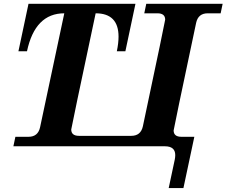

<svg xmlns="http://www.w3.org/2000/svg" viewBox="-20 -752 1165 987"><path d="M922.9 214.8H847.2L878.4 68.4Q880.9 55.7 880.9 45.4Q880.9 0 827.6 0H48.8L59.1 -48.8H126.5Q175.3 -48.8 186 -97.7L310.5 -683.6Q160.2 -683.6 118.7 -488.3H74.7L126.5 -732.4H676.3L624.5 -488.3H580.6Q589.4 -530.8 589.4 -563.5Q589.4 -683.6 471.7 -683.6Q346.2 -93.3 346.2 -86.4Q346.2 -53.7 386.2 -53.7H654.8Q703.6 -53.7 714.4 -102.5Q829.1 -644 829.1 -650.9Q829.1 -683.6 789.1 -683.6H721.7L731.9 -732.4H1124.5L1114.3 -683.6H1047.9Q999 -683.6 988.3 -634.8Q872.6 -88.4 872.6 -81.5Q872.6 -48.8 912.6 -48.8H979Z"/></svg>

Font: Munson
Style: Bold Italic
Weight: 700
Italic angle: -12°
Designer: Paul James MIller
Foundry: High-Logic / Made with FontCreator
Version: Version 2.10;May 5, 2019;FontCreator 11.5.0.2430 64-bit